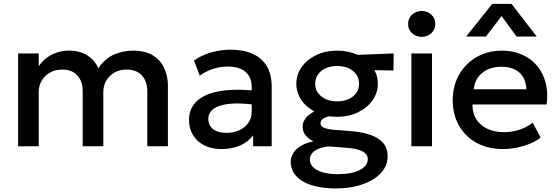

<svg xmlns="http://www.w3.org/2000/svg" viewBox="-20 -780 2973 1024"><path d="M76.5 0V-495H186.5V-427Q206.5 -456 232.5 -474.2Q258.5 -492.5 287.5 -501.2Q316.5 -510 346.5 -510Q407 -510 447.2 -483.5Q487.5 -457 504 -415.5Q541 -469.5 590 -489.8Q639 -510 688.5 -510Q757 -510 798 -483Q839 -456 857.2 -413.5Q875.5 -371 875.5 -326V0H765.5V-294Q765.5 -345.5 737.2 -377.2Q709 -409 655 -409Q619.5 -409 591.5 -393.5Q563.5 -378 547.2 -350.8Q531 -323.5 531 -288V0H421V-294Q421 -345.5 393 -377.2Q365 -409 310.5 -409Q275.5 -409 247.2 -393.5Q219 -378 202.8 -350.8Q186.5 -323.5 186.5 -288V0Z M1161 15Q1109.5 15 1070.5 -4.2Q1031.5 -23.5 1009.8 -58.8Q988 -94 988 -142Q988 -182.5 1008.5 -215.2Q1029 -248 1072.2 -269.5Q1115.5 -291 1183.5 -298.2Q1251.5 -305.5 1347 -296L1349 -220Q1281 -229.5 1232 -228Q1183 -226.5 1151.8 -215.8Q1120.5 -205 1105.8 -187.2Q1091 -169.5 1091 -146.5Q1091 -110.5 1116.8 -91Q1142.5 -71.5 1187.5 -71.5Q1226 -71.5 1256.5 -85.5Q1287 -99.5 1304.8 -125Q1322.5 -150.5 1322.5 -185V-316.5Q1322.5 -349.5 1308.5 -373.8Q1294.5 -398 1266 -411.5Q1237.5 -425 1195 -425Q1156 -425 1118 -413.2Q1080 -401.5 1045.5 -376.5L1014.5 -457.5Q1061 -489 1111.5 -502Q1162 -515 1208.5 -515Q1277.5 -515 1326.8 -493.2Q1376 -471.5 1402.5 -427.8Q1429 -384 1429 -317.5V0H1330V-58.5Q1305 -23 1260.5 -4Q1216 15 1161 15Z M1770.5 225Q1715 225 1670.5 215.2Q1626 205.5 1594.8 187Q1563.5 168.5 1547 142.5Q1530.5 116.5 1530.5 84.5Q1530.5 59 1544.2 36.5Q1558 14 1585.2 -2.2Q1612.5 -18.5 1652 -26.5Q1622.5 -41.5 1608.2 -60.5Q1594 -79.5 1594 -104Q1594 -125 1606.2 -143.8Q1618.5 -162.5 1641.2 -177.2Q1664 -192 1695 -201.5Q1726 -211 1763.5 -212.5L1787.5 -164.5Q1756.5 -165 1734.8 -159.8Q1713 -154.5 1701.2 -145.2Q1689.5 -136 1689.5 -123Q1689.5 -106 1709 -98.2Q1728.5 -90.5 1764 -87.5L1849 -81Q1911.5 -76 1955.8 -60.5Q2000 -45 2023.8 -17Q2047.5 11 2047.5 54Q2047.5 90.5 2027.8 121.8Q2008 153 1971.2 176Q1934.5 199 1883.5 212Q1832.5 225 1770.5 225ZM1781.5 149Q1856 149 1898.8 126.8Q1941.5 104.5 1941.5 69Q1941.5 42 1913 27Q1884.5 12 1826 8L1735 1Q1703 3.5 1679.8 13Q1656.5 22.5 1644.5 37.5Q1632.5 52.5 1632.5 71.5Q1632.5 94.5 1650.5 112Q1668.5 129.5 1702 139.2Q1735.5 149 1781.5 149ZM1778 -157Q1716 -157 1666.8 -180.5Q1617.5 -204 1589 -244Q1560.5 -284 1560.5 -333.5Q1560.5 -383 1589.2 -423Q1618 -463 1667.2 -486.5Q1716.5 -510 1778 -510Q1839.5 -510 1888.5 -486.5Q1937.5 -463 1966.2 -423Q1995 -383 1995 -333.5Q1995 -284.5 1966.5 -244.5Q1938 -204.5 1889 -180.8Q1840 -157 1778 -157ZM1778 -239.5Q1812 -239.5 1838.5 -251.2Q1865 -263 1880 -284.2Q1895 -305.5 1895 -333.5Q1895 -375.5 1862.2 -401.8Q1829.5 -428 1778 -428Q1743.5 -428 1717.2 -416Q1691 -404 1676 -382.8Q1661 -361.5 1661 -333.5Q1661 -292 1693.8 -265.8Q1726.5 -239.5 1778 -239.5ZM1855 -408 1814 -484.5 2079.5 -495 2078.5 -404Z M2174 0V-495H2284V0ZM2229 -583.5Q2199.5 -583.5 2178 -602.5Q2156.5 -621.5 2156.5 -652.5Q2156.5 -683 2178 -702.2Q2199.5 -721.5 2229 -721.5Q2258.5 -721.5 2280 -702.2Q2301.5 -683 2301.5 -652.5Q2301.5 -621.5 2280 -602.5Q2258.5 -583.5 2229 -583.5Z M2663 15Q2583 15 2522.5 -17.8Q2462 -50.5 2428.2 -109.5Q2394.5 -168.5 2394.5 -246.5Q2394.5 -303.5 2414 -351.8Q2433.5 -400 2469 -435.5Q2504.5 -471 2552.2 -490.5Q2600 -510 2656.5 -510Q2718 -510 2766 -488.2Q2814 -466.5 2845.8 -427.5Q2877.5 -388.5 2890.8 -336.2Q2904 -284 2895 -223H2500Q2499 -178.5 2519.5 -145.2Q2540 -112 2578.2 -93.5Q2616.5 -75 2668.5 -75Q2710.5 -75 2749.8 -87.8Q2789 -100.5 2821 -125.5L2863.5 -46.5Q2839.5 -27 2805.5 -13.2Q2771.5 0.5 2734.5 7.8Q2697.5 15 2663 15ZM2506.5 -304H2787Q2785.5 -360 2751.2 -392Q2717 -424 2654 -424Q2593 -424 2552.8 -392Q2512.5 -360 2506.5 -304ZM2466 -585 2605.5 -759.5H2708L2842.5 -585H2735L2655 -694.5L2571.5 -585Z"/></svg>

Font: Geologica Thin Roman
Style: Regular
Weight: 400
Version: Version 1.010;gftools[0.9.28]